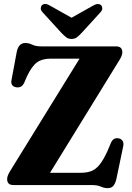

<svg xmlns="http://www.w3.org/2000/svg" viewBox="-20 -934 666 969"><path d="M581 -628 232.5 -62H388Q419 -62 441.8 -71Q464.5 -80 483.5 -104Q502.5 -128 523 -173L540 -213.5Q552.5 -241.5 580 -235.5Q593.5 -232.5 599.5 -221.5Q605.5 -210.5 601.5 -194L567 -29Q561 -5.5 551.2 5Q541.5 15.5 522.5 15.5Q506 15.5 489 7.8Q472 0 443.5 0H48Q16 0 16 -30.5Q16 -47 32.5 -73L381.5 -638H235.5Q192.5 -638 166.5 -619Q140.5 -600 116 -548.5L102.5 -517Q95 -501 84.2 -496.2Q73.5 -491.5 61.5 -493.5Q32 -499 38 -530L64.5 -672Q73.5 -717 108 -717Q125.5 -717 142.8 -708.5Q160 -700 188 -700H565Q597.5 -700 597.5 -670Q597.5 -653.5 581 -628ZM392.5 -768.5Q379.5 -754.5 368.5 -746Q357.5 -737.5 341 -737.5Q324.5 -737.5 313.8 -746Q303 -754.5 289.5 -768.5L195 -872Q185 -883 185.8 -892.8Q186.5 -902.5 192 -908Q207 -921 232.5 -905.5L341 -844.5L449.5 -905.5Q475 -920.5 490 -908Q495.5 -902.5 496.2 -892.8Q497 -883 487 -872Z"/></svg>

Font: Fraunces 72pt S050
Style: Bold
Weight: 700
Version: Version 1.000; ttfautohint (v1.8.3)